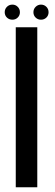

<svg xmlns="http://www.w3.org/2000/svg" viewBox="-25 -790 230 810"><path d="M41.5 0H132.3V-675H41.5ZM27.4 -706.9Q40.5 -706.9 49.7 -715.9Q59 -724.9 59 -738.4Q59 -751.9 49.7 -761.2Q40.5 -770.5 27.4 -770.5Q13.5 -770.5 4.2 -761.2Q-5.1 -751.9 -5.1 -738.4Q-5.1 -724.9 4.2 -715.9Q13.5 -706.9 27.4 -706.9ZM147.8 -706.9Q161.5 -706.9 170.7 -715.9Q179.9 -724.9 179.9 -738.4Q179.9 -751.9 170.7 -761.2Q161.5 -770.5 147.8 -770.5Q134.8 -770.5 125.4 -761.2Q116 -751.9 116 -738.4Q116 -724.9 125.3 -715.9Q134.6 -706.9 147.8 -706.9Z"/></svg>

Font: Anybody Thin Condensed
Style: Regular
Weight: 100
Width: 3
Version: Version 1.113;gftools[0.9.25]